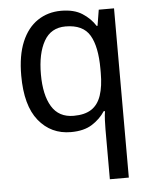

<svg xmlns="http://www.w3.org/2000/svg" viewBox="-55 -591 689 877"><g transform="rotate(-5 289.5 -153.0)"><path d="M413 11Q413 -7 414 -31Q415 -55 418 -72H412Q390 -38 352.5 -14Q315 10 255 10Q164 10 107.5 -59.5Q51 -129 51 -267Q51 -359 77 -421Q103 -483 150 -514.5Q197 -546 258 -546Q317 -546 354.5 -522Q392 -498 414 -463H418L430 -536H500V240H413ZM274 -63Q325 -63 355.5 -83Q386 -103 400 -144.5Q414 -186 414 -248V-266Q414 -368 383 -420.5Q352 -473 272 -473Q205 -473 173 -416.5Q141 -360 141 -265Q141 -170 173.5 -116.5Q206 -63 274 -63Z"/></g></svg>

Font: Noto Sans Display
Style: Regular
Weight: 400
Designer: Monotype Design Team
Foundry: Monotype Imaging Inc.
Version: Version 2.003